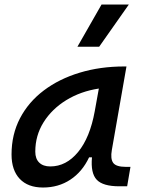

<svg xmlns="http://www.w3.org/2000/svg" viewBox="-20 -815 626 845"><path d="M169.4 10.3Q103 10.3 66.9 -27.8Q30.8 -65.9 30.8 -135.3Q30.8 -223.1 68.1 -294.7Q105.5 -366.2 172.9 -417Q240.2 -467.8 330.6 -495.1Q420.9 -522.5 526.9 -522.5H536.6L472.2 -154.8Q465.3 -115.7 478.3 -98.1Q491.2 -80.6 534.2 -80.6H554.2L539.6 4.9H504.9Q433.1 4.9 405.8 -23.9Q378.4 -52.7 384.8 -122.6H372.1Q342.3 -59.1 289.8 -24.4Q237.3 10.3 169.4 10.3ZM201.2 -82.5Q271.5 -82.5 323.7 -146Q376 -209.5 397 -325.7L415 -425.3Q335 -413.1 271.7 -374.3Q208.5 -335.4 171.9 -277.1Q135.3 -218.8 135.3 -147.5Q135.3 -116.2 152.6 -99.4Q169.9 -82.5 201.2 -82.5ZM320.8 -609.4 426.8 -794.9H546.9L416.5 -609.4Z"/></svg>

Font: Cascadia Code NF
Style: Italic
Weight: 400
Italic angle: -10°
Monospace: yes
Designer: Aaron Bell
Foundry: Saja Typeworks
Version: Version 2404.023; ttfautohint (v1.8.4)